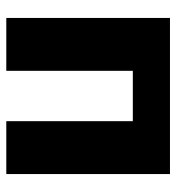

<svg xmlns="http://www.w3.org/2000/svg" viewBox="5 -565 560 610"><g transform="rotate(90 285.0 -260.0)"><path d="M37 0V-520H533V0H365V-402H205V0Z"/></g></svg>

Font: Murecho
Style: Bold
Weight: 700
Designer: Neil Summerour
Foundry: Positype
Version: Version 1.010; ttfautohint (v1.8.3)